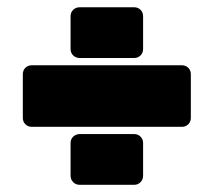

<svg xmlns="http://www.w3.org/2000/svg" viewBox="-20 -520 590 530"><path d="M67.9 -339.8H481.9Q492.7 -339.8 499.8 -332.8Q506.8 -325.7 506.8 -314.9V-194.8Q506.8 -184.1 499.8 -177Q492.7 -169.9 481.9 -169.9H67.9Q57.1 -169.9 50 -177Q43 -184.1 43 -194.8V-314.9Q43 -325.7 50 -332.8Q57.1 -339.8 67.9 -339.8ZM174.8 -384.8V-475.1Q174.8 -485.8 182.1 -492.9Q189.5 -500 200.2 -500H350.1Q360.8 -500 367.9 -492.9Q375 -485.8 375 -475.1V-384.8Q375 -374 367.9 -366.9Q360.8 -359.9 350.1 -359.9H200.2Q189.5 -359.9 182.1 -366.9Q174.8 -374 174.8 -384.8ZM174.8 -35.2V-125Q174.8 -135.7 182.1 -142.8Q189.5 -149.9 200.2 -149.9H350.1Q360.8 -149.9 367.9 -142.8Q375 -135.7 375 -125V-35.2Q375 -24.4 367.9 -17.1Q360.8 -9.8 350.1 -9.8H200.2Q189.5 -9.8 182.1 -17.1Q174.8 -24.4 174.8 -35.2Z"/></svg>

Font: Don José
Style: Regular
Weight: 900
Designer: Cristian Tournier
Version: Version 1.000